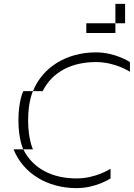

<svg xmlns="http://www.w3.org/2000/svg" viewBox="-20 -970 690 990"><path d="M150 -500H100C100 -500 75 -450 75 -350C75 -250 100 -200 100 -200H50C100 -75 225 0 375 0C475 0 550 -50 550 -50V-100C550 -100 475 -50 375 -50C250 -50 150 -100 100 -200H150C150 -200 125 -250 125 -350C125 -450 150 -500 150 -500ZM150 -500H200C250 -600 350 -650 475 -650C575 -650 650 -600 650 -600V-650C650 -650 575 -700 475 -700C325 -700 200 -625 150 -500ZM425 -800H575V-850H425ZM575 -850H625V-950H575Z"/></svg>

Font: LS-VG5000 Light Shifted
Style: Regular
Weight: 400
Designer: Justin Bihan, 2021
Foundry: Justin Bihan, 2021
Version: Version 1.000;Glyphs 3.1.2 (3151)